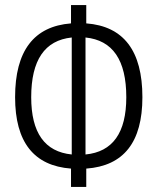

<svg xmlns="http://www.w3.org/2000/svg" viewBox="-20 -733 626 763"><path d="M262.2 9.8H322.8V-63C471.2 -73.7 545.9 -167.5 545.9 -346.7C545.9 -531.2 471.2 -628.9 322.8 -640.1V-712.9H262.2V-640.1C114.7 -628.4 40 -531.2 40 -346.7C40 -168 114.7 -74.2 262.2 -63ZM319.8 -584C427.7 -573.2 481.9 -494.6 481.9 -346.7C481.9 -205.1 427.7 -129.4 319.8 -119.1ZM265.1 -119.1C157.7 -129.9 104 -205.6 104 -346.7C104 -494.1 157.7 -572.8 265.1 -584Z"/></svg>

Font: Cascadia Mono Light
Style: Regular
Weight: 300
Monospace: yes
Designer: Aaron Bell
Foundry: Saja Typeworks
Version: Version 2404.023